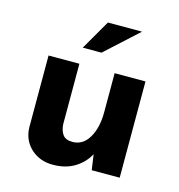

<svg xmlns="http://www.w3.org/2000/svg" viewBox="-101 -733 785 842"><g transform="rotate(15 292.0 -311.5)"><path d="M213 21Q154 21 114 -15.5Q74 -52 72 -110V-437H212V-162Q214 -133 227 -115.5Q240 -98 271 -98Q318 -98 345 -143.5Q372 -189 372 -259V-437H512V0H385L375 -70Q353 -29 312 -4Q271 21 213 21ZM441 -644 293 -509H208L286 -644Z"/></g></svg>

Font: Synthetic
Style: Bold
Weight: 700
Designer: Santiago Orozco
Foundry: Typemade
Version: Version 2.000; ttfautohint (v1.8.4.7-5d5b)